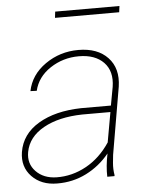

<svg xmlns="http://www.w3.org/2000/svg" viewBox="-52 -749 621 802"><g transform="rotate(-5 258.5 -348.0)"><path d="M366.2 0Q364.7 -43 375.5 -96.7Q334.5 -46.4 278.1 -18.1Q221.7 10.3 155.8 9.8Q89.4 9.8 49.8 -31.2Q10.3 -72.3 20 -133.8Q32.2 -208.5 102.8 -250.5Q173.3 -292.5 281.7 -294.9H407.2L421.4 -372.1Q431.6 -437 395.5 -474.4Q359.4 -511.7 291.5 -511.7Q225.1 -511.7 171.4 -476.3Q117.7 -440.9 104 -383.3L77.6 -384.3Q91.3 -452.1 152.8 -495.1Q214.4 -538.1 291.5 -538.1Q372.1 -538.1 415 -492.4Q458 -446.8 446.8 -371.1L398.4 -88.9L395 -55.7Q392.6 -29.8 397 -4.4L396.5 0ZM155.3 -16.1Q220.7 -15.1 279.8 -47.6Q338.9 -80.1 380.4 -142.6L402.8 -268.1H284.7Q186 -266.1 121.8 -230.2Q57.6 -194.3 45.9 -131.8Q37.1 -83.5 69.1 -50.3Q101.1 -17.1 155.3 -16.1ZM475.6 -680.2H206.5L209.5 -706.1H479Z"/></g></svg>

Font: Roboto Thin
Style: Italic
Weight: 250
Italic angle: -12°
Designer: Google
Version: Version 2.134; 2016